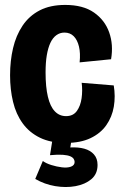

<svg xmlns="http://www.w3.org/2000/svg" viewBox="-20 -559 492 768"><path d="M243.2 12.7Q182.7 12.7 140.1 -8Q97.5 -28.7 70.8 -65.5Q44 -102.3 32.2 -151.6Q20.3 -200.8 20.3 -257.8Q20.3 -315.8 32.2 -366.4Q44 -417 70.2 -456.2Q96.3 -495.3 138.4 -517.3Q180.5 -539.3 241 -539.3Q312.3 -539.3 355.9 -508.9Q399.5 -478.5 416.8 -429.3Q434.2 -380.2 424.3 -322L298.5 -309.5Q302.3 -346 295.9 -372.7Q289.5 -399.3 275 -414Q260.5 -428.7 237.8 -428.7Q219.8 -428.7 205.4 -418.2Q191 -407.8 181.6 -387.7Q172.2 -367.5 167.2 -338.2Q162.3 -309 162.3 -269.3Q162.3 -210.8 171.6 -171.9Q180.8 -133 199.2 -113.8Q217.5 -94.5 244.2 -94.5Q272.7 -94.5 287.4 -115.1Q302.2 -135.7 306.4 -166.2Q310.7 -196.8 306.7 -227.8L435 -217.3Q442.3 -173.8 435.3 -132.5Q428.3 -91.2 405.2 -58.3Q382.2 -25.5 342.1 -6.4Q302 12.7 243.2 12.7ZM121 156.7 151.3 85Q164.3 94.5 185.3 101.1Q206.3 107.7 227.6 110.3Q248.8 113 263.7 107.7Q278.5 102.3 278.5 88.8Q278.5 83.3 275 77.1Q271.5 70.8 261.2 66.2Q250.8 61.7 231.4 60.2Q212 58.7 180 61.7L191 -7.7H267.3L261.2 30.8Q293.2 29.2 317.3 35.8Q341.5 42.5 355.8 58.7Q370.2 74.8 370.2 100.8Q370.2 136.8 345.4 157.7Q320.7 178.5 282.2 185.6Q243.7 192.7 200.8 185.5Q158 178.3 121 156.7Z"/></svg>

Font: Bricolage Grotesque 96pt ExtraBold SemiCondensed
Style: Regular
Weight: 800
Width: 4
Version: Version 1.001;gftools[0.9.33.dev8+g029e19f]